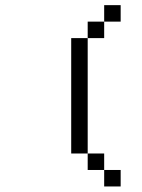

<svg xmlns="http://www.w3.org/2000/svg" viewBox="-20 -832 540 728"><path d="M375 -187.5H437.5V-125H375V-187.5H312.5V-250H375ZM250 -687.5H312.5V-250H250ZM312.5 -750H375V-687.5H312.5ZM375 -812.5H437.5V-750H375Z"/></svg>

Font: HE신이문
Style: regular
Weight: 500
Monospace: yes
Designer: Taeyun An (WindowsTiger)
Version: v1.1